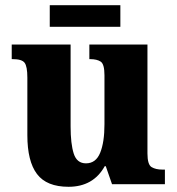

<svg xmlns="http://www.w3.org/2000/svg" viewBox="-20 -707 678 737"><path d="M243 10Q159 10 122 -39Q85 -88 85 -188V-409Q85 -452 74.5 -466Q64 -480 29 -480H25V-536H251V-222Q251 -155 263 -117.5Q275 -80 310 -80Q348 -80 364.5 -120.5Q381 -161 381 -230V-418Q381 -461 366.5 -470.5Q352 -480 326 -480H323V-536H546V-118Q546 -75 562 -65.5Q578 -56 603 -56H613V0H410L386 -69H382Q338 10 243 10ZM171 -604V-687H442V-604Z"/></svg>

Font: Noto Serif Myanmar SemiCondensed ExtraBold
Style: Regular
Weight: 800
Width: 4
Designer: Ben Mitchell and the Monotype Design Team
Foundry: Monotype Imaging Inc.
Version: Version 2.106; ttfautohint (v1.8.4.7-5d5b)